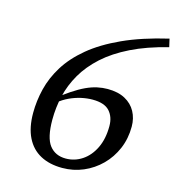

<svg xmlns="http://www.w3.org/2000/svg" viewBox="-106 -791 822 894"><g transform="rotate(15 305.0 -344.5)"><path d="M601.5 -700 610.5 -661Q509 -636 434.5 -599.2Q360 -562.5 309.5 -516.8Q259 -471 228.8 -418.8Q198.5 -366.5 185.2 -309.8Q172 -253 172 -194.5Q172 -107.5 200 -71.5Q228 -35.5 278.5 -35.5Q321.5 -35.5 357.5 -59.5Q393.5 -83.5 415 -128Q436.5 -172.5 436.5 -234Q436.5 -278 411.8 -305.5Q387 -333 329.5 -333Q303.5 -333 275.2 -326.8Q247 -320.5 219.5 -307.8Q192 -295 168.5 -275.5L147 -286Q187 -318 220 -340Q253 -362 281 -375Q309 -388 334.5 -393.5Q360 -399 384.5 -399Q435 -399 469 -380.5Q503 -362 520.2 -330.2Q537.5 -298.5 537.5 -258.5Q537.5 -200.5 516.5 -151.2Q495.5 -102 459 -65.8Q422.5 -29.5 375 -9.2Q327.5 11 274 11Q212.5 11 168.5 -12.8Q124.5 -36.5 101 -84Q77.5 -131.5 77.5 -202Q77.5 -260 92 -318.8Q106.5 -377.5 141 -433Q175.5 -488.5 235.2 -538.2Q295 -588 385.2 -629.2Q475.5 -670.5 601.5 -700Z"/></g></svg>

Font: Newsreader 16pt 16pt Medium
Style: Italic
Weight: 500
Italic angle: -17°
Version: Version 1.003